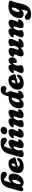

<svg xmlns="http://www.w3.org/2000/svg" viewBox="2556 -3323 1017 6169"><g transform="rotate(-90 3064.5 -238.5)"><path d="M325 -543.5 274.5 -384Q341 -472.5 435.5 -472.5Q499.5 -472.5 535 -433.2Q570.5 -394 570.5 -323.5Q571 -254 547.2 -193.2Q523.5 -132.5 483 -86.2Q442.5 -40 390.5 -14Q338.5 12 281.5 12Q239.5 12 205.8 -3Q172 -18 154 -51.5L126 -25Q114 -13.5 98.5 -5.5Q83 2.5 63.5 2.5Q26.5 2.5 12.5 -26.5Q-1.5 -55.5 18.5 -124.5L123 -494Q153 -599.5 236.5 -663.2Q320 -727 466 -727Q542 -727 586.5 -696Q631 -665 631 -614.5Q631 -578 608.8 -552.2Q586.5 -526.5 548 -526.5Q519.5 -526.5 495.8 -540.2Q472 -554 451.8 -571.8Q431.5 -589.5 413 -603.2Q394.5 -617 375.5 -617Q358.5 -617 348.5 -601.5Q338.5 -586 325 -543.5ZM342.5 -353Q324 -353 304.2 -330.5Q284.5 -308 267.5 -273Q250.5 -238 239.8 -199Q229 -160 229 -127Q229 -86 257 -86Q276 -86 296 -105.8Q316 -125.5 333 -158.2Q350 -191 360.5 -230.2Q371 -269.5 371 -308.5Q371 -335 362.2 -344Q353.5 -353 342.5 -353Z M1072 -159.5Q1072 -118.5 1039 -78.8Q1006 -39 943.2 -13.2Q880.5 12.5 792.5 12.5Q684 12.5 635.8 -42.8Q587.5 -98 591.5 -183.5Q595.5 -265 635.5 -330.8Q675.5 -396.5 744.2 -435.5Q813 -474.5 904 -474.5Q975 -474.5 1011.2 -441.8Q1047.5 -409 1061.5 -356.5Q1068.5 -330 1078 -323Q1094 -312.5 1094 -293.5Q1094 -276.5 1082 -262Q1070 -247.5 1037 -239Q1007 -230.5 965.5 -219.8Q924 -209 879.2 -197.8Q834.5 -186.5 795 -176.5Q807.5 -111.5 869.5 -111.5Q933.5 -111.5 980 -162Q1000.5 -184 1014.5 -192.5Q1028.5 -201 1044.5 -199Q1059.5 -197 1065.8 -185.2Q1072 -173.5 1072 -159.5ZM865 -377Q841 -377 821 -340Q801 -303 794.5 -246Q820 -252.5 845.2 -259.5Q870.5 -266.5 890 -272.5Q896.5 -298.5 896.5 -336.5Q896.5 -377 865 -377Z M1341 -233.5Q1327 -197.5 1321 -178.5Q1315 -159.5 1315 -143.5Q1315 -126 1320.5 -109.5Q1326 -93 1326 -72Q1326 -32.5 1288.5 -10Q1251 12.5 1183.5 12.5Q1120 12.5 1106.8 -23.2Q1093.5 -59 1116 -137.5L1217 -494Q1247.5 -600 1330.8 -663.5Q1414 -727 1560.5 -727Q1636.5 -727 1681.2 -696Q1726 -665 1726 -614.5Q1726 -578.5 1703.5 -552.5Q1681 -526.5 1642.5 -526.5Q1614 -526.5 1590.5 -540.2Q1567 -554 1546.8 -571.8Q1526.5 -589.5 1508 -603.2Q1489.5 -617 1470.5 -617Q1453.5 -617 1443.2 -601.5Q1433 -586 1420 -543.5L1361 -352Q1409 -417.5 1462.8 -445Q1516.5 -472.5 1572 -472.5Q1619.5 -472.5 1640 -448.2Q1660.5 -424 1658.8 -383.5Q1657 -343 1638 -294.5L1602 -204.5Q1582 -153 1606.5 -153Q1616 -153 1629.5 -160Q1643.5 -168 1655 -161.5Q1667.5 -157 1670.5 -138.5Q1673.5 -120 1658.5 -90Q1634 -44 1589 -15.8Q1544 12.5 1486.5 12.5Q1436 12.5 1412.5 -9.8Q1389 -32 1387.5 -69.2Q1386 -106.5 1401.5 -152L1437.5 -254Q1446 -279.5 1444 -296.2Q1442 -313 1420.5 -313Q1396 -313 1375.8 -292.2Q1355.5 -271.5 1341 -233.5Z M1936.5 -515Q1886.5 -515 1860.5 -541.2Q1834.5 -567.5 1834 -606Q1834 -636.5 1850.8 -664Q1867.5 -691.5 1899 -709Q1930.5 -726.5 1975 -726.5Q2026 -726.5 2050.8 -699.2Q2075.5 -672 2075.5 -632Q2075.5 -585.5 2038 -550.2Q2000.5 -515 1936.5 -515ZM1945 -204.5Q1923.5 -153 1948.5 -153Q1958 -153 1971.5 -160Q1985.5 -168 1996.5 -161.5Q2009 -157 2012.2 -138.5Q2015.5 -120 2000 -90Q1975.5 -44 1930.5 -15.8Q1885.5 12.5 1828 12.5Q1778 12.5 1753 -10Q1728 -32.5 1726 -70Q1724 -107.5 1743.5 -152L1787.5 -255Q1800.5 -286.5 1799.5 -299.2Q1798.5 -312 1784.5 -312Q1776.5 -312 1760 -304Q1743.5 -295 1731 -301Q1717 -305.5 1713.8 -324.5Q1710.5 -343.5 1726.5 -372Q1752 -414.5 1799.2 -443.5Q1846.5 -472.5 1902.5 -472.5Q1974 -472.5 1994.5 -424Q2015 -375.5 1984 -300.5Z M2075 -304Q2059 -309 2056.8 -329Q2054.5 -349 2070.5 -373.5Q2099.5 -418 2150.8 -445.2Q2202 -472.5 2256 -472.5Q2342.5 -472.5 2342.5 -408.5Q2342.5 -396 2337.8 -381.5Q2333 -367 2326 -351.5Q2376.5 -418.5 2431.2 -445.5Q2486 -472.5 2540.5 -472.5Q2587 -472.5 2606.8 -448.2Q2626.5 -424 2624.5 -383.5Q2622.5 -343 2603.5 -294.5L2568 -204.5Q2547.5 -153 2572.5 -153Q2581.5 -153 2595 -160Q2609.5 -168 2620.5 -161.5Q2633 -157 2636.2 -138.5Q2639.5 -120 2624 -90Q2599.5 -44 2554.5 -15.8Q2509.5 12.5 2452 12.5Q2402 12.5 2378.2 -9.8Q2354.5 -32 2353 -69.2Q2351.5 -106.5 2367.5 -152L2403 -254Q2412 -279.5 2409.8 -296.2Q2407.5 -313 2386.5 -313Q2361.5 -313 2341.2 -292.2Q2321 -271.5 2306.5 -233.5Q2292.5 -197.5 2286.5 -178.5Q2280.5 -159.5 2280.5 -143.5Q2280.5 -126 2286 -109.5Q2291.5 -93 2291.5 -72Q2291.5 -32.5 2253.5 -10Q2215.5 12.5 2144.5 12.5Q2082.5 12.5 2066.8 -29.8Q2051 -72 2082 -139.5L2134.5 -255.5Q2150 -290.5 2148.8 -303.5Q2147.5 -316.5 2133.5 -316.5Q2125.5 -316.5 2106 -307Q2088.5 -298.5 2075 -304Z M3223.5 -94.5Q3209.5 -63 3181.5 -39Q3153.5 -15 3120.5 -1.2Q3087.5 12.5 3057.5 12.5Q2973.5 12.5 2973.5 -79.5Q2973.5 -88.5 2973.5 -97Q2938.5 -41 2892.8 -14.2Q2847 12.5 2793.5 12.5Q2727 12.5 2692.5 -34.8Q2658 -82 2670 -172.5Q2676 -228.5 2703 -281.8Q2730 -335 2775 -377.8Q2820 -420.5 2881 -446Q2942 -471.5 3016.5 -471.5Q3034 -471.5 3050.5 -468.5L3073.5 -548.5Q3100.5 -641 3151.2 -684Q3202 -727 3273 -727Q3328 -727 3355.8 -699.8Q3383.5 -672.5 3383.5 -637Q3383.5 -590.5 3360.2 -566.5Q3337 -542.5 3299.5 -542.5Q3270.5 -542.5 3248 -555.8Q3225.5 -569 3205.5 -569Q3190 -569 3181.5 -559.5Q3173 -550 3173.5 -535.5Q3173.5 -520 3182.8 -505.5Q3192 -491 3202.8 -473.5Q3213.5 -456 3218 -431.8Q3222.5 -407.5 3212.5 -373L3165.5 -204.5Q3157 -174.5 3158.2 -163.5Q3159.5 -152.5 3171.5 -152.5Q3180 -152.5 3193 -160Q3207.5 -168.5 3218 -161.5Q3230.5 -157 3233 -140.2Q3235.5 -123.5 3223.5 -94.5ZM2863.5 -160.5Q2863.5 -137 2871.5 -127.5Q2879.5 -118 2892 -118Q2917.5 -118 2942.5 -151Q2967.5 -184 2984 -240.5L3013 -340.5Q3009.5 -371.5 2982.5 -371.5Q2960.5 -371.5 2939.2 -351Q2918 -330.5 2901 -298.2Q2884 -266 2873.8 -229.5Q2863.5 -193 2863.5 -160.5Z M3749.5 -159.5Q3749.5 -118.5 3716.5 -78.8Q3683.5 -39 3620.8 -13.2Q3558 12.5 3470 12.5Q3361.5 12.5 3313.2 -42.8Q3265 -98 3269 -183.5Q3273 -265 3313 -330.8Q3353 -396.5 3421.8 -435.5Q3490.5 -474.5 3581.5 -474.5Q3652.5 -474.5 3688.8 -441.8Q3725 -409 3739 -356.5Q3746 -330 3755.5 -323Q3771.5 -312.5 3771.5 -293.5Q3771.5 -276.5 3759.5 -262Q3747.5 -247.5 3714.5 -239Q3684.5 -230.5 3643 -219.8Q3601.5 -209 3556.8 -197.8Q3512 -186.5 3472.5 -176.5Q3485 -111.5 3547 -111.5Q3611 -111.5 3657.5 -162Q3678 -184 3692 -192.5Q3706 -201 3722 -199Q3737 -197 3743.2 -185.2Q3749.5 -173.5 3749.5 -159.5ZM3542.5 -377Q3518.5 -377 3498.5 -340Q3478.5 -303 3472 -246Q3497.5 -252.5 3522.8 -259.5Q3548 -266.5 3567.5 -272.5Q3574 -298.5 3574 -336.5Q3574 -377 3542.5 -377Z M3828.5 -300.5Q3812 -300.5 3803.2 -316.5Q3794.5 -332.5 3807 -358Q3828 -405 3879.2 -439.2Q3930.5 -473.5 3996 -473.5Q4031 -473.5 4050.5 -454.8Q4070 -436 4070 -405.5Q4070 -391.5 4066 -372Q4128.5 -472 4212 -472Q4255 -472 4280.8 -442.5Q4306.5 -413 4306.5 -362Q4306.5 -317 4287.5 -282.2Q4268.5 -247.5 4239.5 -227.5Q4210.5 -207.5 4179.5 -207.5Q4146 -207.5 4133.2 -221.8Q4120.5 -236 4120.5 -250.5Q4120.5 -265.5 4125.2 -279.2Q4130 -293 4130 -309Q4130 -325.5 4116.5 -325.5Q4100.5 -325.5 4087.8 -308.2Q4075 -291 4060 -249Q4048 -214 4043.8 -189.2Q4039.5 -164.5 4039.5 -140.5Q4039.5 -118 4048.5 -103.8Q4057.5 -89.5 4057.5 -73Q4057.5 -35 4010.8 -11.8Q3964 11.5 3887 11.5Q3819.5 11.5 3807.5 -30.2Q3795.5 -72 3826 -140L3878 -255.5Q3905.5 -317 3874.5 -317Q3865.5 -317 3853 -309Q3840.5 -300.5 3828.5 -300.5Z M4886.5 -155.5Q4903 -151 4905.2 -130.8Q4907.5 -110.5 4891.5 -86.5Q4862.5 -41.5 4811.2 -14.5Q4760 12.5 4706 12.5Q4619 12.5 4619 -51Q4619 -64 4624 -78.2Q4629 -92.5 4636 -108Q4585.5 -41 4530.5 -14.2Q4475.5 12.5 4421 12.5Q4374.5 12.5 4354.8 -11.8Q4335 -36 4337 -76.5Q4339 -117 4358.5 -165L4394 -255Q4414.5 -307 4389.5 -307Q4380.5 -307 4366.5 -299.5Q4352.5 -291.5 4341 -298.5Q4329 -303 4325.8 -321.5Q4322.5 -340 4337.5 -369.5Q4362 -415.5 4407.2 -444Q4452.5 -472.5 4509.5 -472.5Q4560 -472.5 4583.8 -450.2Q4607.5 -428 4609 -390.5Q4610.5 -353 4594.5 -308L4559 -206Q4550 -180.5 4552 -163.8Q4554 -147 4575.5 -147Q4600 -147 4620.5 -167.5Q4641 -188 4655 -226.5Q4669 -262.5 4675.2 -281.5Q4681.5 -300.5 4681.5 -316.5Q4681.5 -334 4675.8 -350.2Q4670 -366.5 4670 -388Q4670 -427 4708 -449.8Q4746 -472.5 4817.5 -472.5Q4879.5 -472.5 4895 -430.2Q4910.5 -388 4880 -320.5L4827.5 -204.5Q4811.5 -169 4813 -156Q4814.5 -143 4828.5 -143Q4836.5 -143 4855.5 -152.5Q4873 -161.5 4886.5 -155.5Z M4965 -304Q4949 -309 4946.8 -329Q4944.5 -349 4960.5 -373.5Q4989.5 -418 5040.8 -445.2Q5092 -472.5 5146 -472.5Q5232.5 -472.5 5232.5 -408.5Q5232.5 -396 5227.8 -381.5Q5223 -367 5216 -351.5Q5266.5 -418.5 5321.2 -445.5Q5376 -472.5 5430.5 -472.5Q5477 -472.5 5496.8 -448.2Q5516.5 -424 5514.5 -383.5Q5512.5 -343 5493.5 -294.5L5458 -204.5Q5437.5 -153 5462.5 -153Q5471.5 -153 5485 -160Q5499.5 -168 5510.5 -161.5Q5523 -157 5526.2 -138.5Q5529.5 -120 5514 -90Q5489.5 -44 5444.5 -15.8Q5399.5 12.5 5342 12.5Q5292 12.5 5268.2 -9.8Q5244.5 -32 5243 -69.2Q5241.5 -106.5 5257.5 -152L5293 -254Q5302 -279.5 5299.8 -296.2Q5297.5 -313 5276.5 -313Q5251.5 -313 5231.2 -292.2Q5211 -271.5 5196.5 -233.5Q5182.5 -197.5 5176.5 -178.5Q5170.5 -159.5 5170.5 -143.5Q5170.5 -126 5176 -109.5Q5181.5 -93 5181.5 -72Q5181.5 -32.5 5143.5 -10Q5105.5 12.5 5034.5 12.5Q4972.5 12.5 4956.8 -29.8Q4941 -72 4972 -139.5L5024.5 -255.5Q5040 -290.5 5038.8 -303.5Q5037.5 -316.5 5023.5 -316.5Q5015.5 -316.5 4996 -307Q4978.5 -298.5 4965 -304Z M6013.5 -9Q5980.5 121.5 5902 185.8Q5823.5 250 5678.5 250Q5604.5 250 5557.2 219.2Q5510 188.5 5510 137.5Q5510 101.5 5532.5 75.8Q5555 50 5594 50Q5622.5 50 5645.8 63.5Q5669 77 5689 94.8Q5709 112.5 5727.8 126.2Q5746.5 140 5766 140Q5783.5 140 5793.5 124.5Q5803.5 109 5814.5 67.5L5850.5 -69Q5818.5 -26.5 5779.5 -7.2Q5740.5 12 5690 12Q5629 12 5595.2 -28.5Q5561.5 -69 5568 -152Q5572 -206 5596 -262.5Q5620 -319 5665 -367Q5710 -415 5777.5 -444.8Q5845 -474.5 5935.5 -474.5Q6049 -474.5 6092.2 -452.2Q6135.5 -430 6128 -393Q6125 -375.5 6118 -365.2Q6111 -355 6103.2 -342.8Q6095.5 -330.5 6089.5 -307ZM5768.5 -172Q5765 -143 5771.8 -131.2Q5778.5 -119.5 5788.5 -119.5Q5805 -119.5 5824 -137.8Q5843 -156 5860.8 -186.2Q5878.5 -216.5 5890.8 -253Q5903 -289.5 5906 -326.5Q5908 -346.5 5901.5 -358Q5895 -369.5 5882 -369.5Q5864.5 -369.5 5845.8 -351Q5827 -332.5 5810.8 -303Q5794.5 -273.5 5783.2 -239Q5772 -204.5 5768.5 -172Z"/></g></svg>

Font: Fraunces 72pt SuperSoft Black
Style: Italic
Weight: 900
Italic angle: -16°
Version: Version 1.000;[b76b70a41]